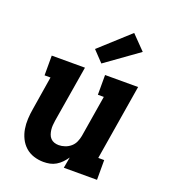

<svg xmlns="http://www.w3.org/2000/svg" viewBox="-144 -893 888 1005"><g transform="rotate(20 300.0 -390.5)"><path d="M214 8Q186 8 159.5 -0.5Q133 -9 113 -27Q93 -45 81 -69.5Q69 -94 64.5 -121Q60 -148 61.5 -177Q63 -206 68 -234L98 -420H65V-530H250L198 -216Q196 -203 195 -190Q194 -177 195.5 -164.5Q197 -152 201 -140Q205 -128 213.5 -119Q222 -110 234 -106Q246 -102 259 -102Q276 -102 293.5 -108Q311 -114 325 -126Q339 -138 346.5 -155Q354 -172 357 -189L395 -420H362V-530H546L477 -110H510V0H325L336 -61Q325 -45 312 -31.5Q299 -18 283 -8.5Q267 1 249.5 4.5Q232 8 214 8ZM323 -580 266 -640 430 -789 506 -711Z"/></g></svg>

Font: Iosevka Slab XBdExObl
Style: Regular
Weight: 800
Width: 7
Italic angle: -9°
Monospace: yes
Designer: Belleve Invis
Foundry: Belleve Invis
Version: Version 11.1.0; ttfautohint (v1.8.3)